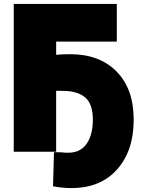

<svg xmlns="http://www.w3.org/2000/svg" viewBox="-20 -743 716 978"><path d="M301 -280Q292 -280 282.5 -280.5Q273 -281 266 -280V30H50V-723H575V-531H266V-464Q300 -467 337 -467Q487 -467 574 -378.5Q661 -290 661 -133Q661 25 576.5 120Q492 215 344 215Q299 215 250 206L255 32Q256 32 275 32.5Q294 33 296 33Q304 35 327 35Q390 35 421.5 -11Q453 -57 453 -133Q453 -214 413.5 -247Q374 -280 301 -280Z"/></svg>

Font: Repo
Style: ExtraBlack
Weight: 1000
Designer: Stefan Peev
Foundry: Context Ltd
Version: Version 001.000